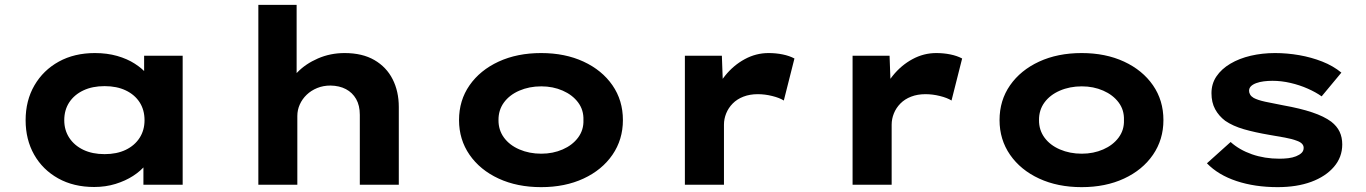

<svg xmlns="http://www.w3.org/2000/svg" viewBox="-20 -760 5621 790"><path d="M367.5 9.4Q283 9.4 219.3 -26.1Q155.7 -61.6 120.5 -123.6Q85.4 -185.6 85.4 -265.3Q85.4 -346.4 121.7 -408.8Q158 -471.2 222 -506.5Q285.9 -541.7 370.5 -541.7Q420.2 -541.7 461.9 -529.9Q503.5 -518 534.5 -498Q565.6 -478.1 585.5 -454.4Q605.3 -430.6 611.4 -407.1L573 -405.1V-530.7H731.6V0H570.1V-141.4L604.2 -132.1Q599.9 -107 579.5 -81.8Q559.1 -56.6 527.6 -36.2Q496.2 -15.9 455.3 -3.2Q414.4 9.4 367.5 9.4ZM410.3 -125.8Q460.6 -125.8 497.4 -143.5Q534.2 -161.3 554.5 -192.9Q574.7 -224.5 574.7 -265.3Q574.7 -307.7 554.5 -339.1Q534.2 -370.5 497.4 -388Q460.6 -405.6 410.3 -405.6Q360.1 -405.6 323 -388Q285.9 -370.5 265.1 -339.1Q244.4 -307.7 244.4 -265.3Q244.4 -224.5 265.1 -192.9Q285.9 -161.3 323 -143.5Q360.1 -125.8 410.3 -125.8Z M1043 0V-740H1200.5V-396.7L1158 -383.7Q1168.9 -426.4 1203 -461.9Q1237.2 -497.3 1288.2 -519.5Q1339.2 -541.7 1397.9 -541.7Q1470.9 -541.7 1520.5 -512.9Q1570.2 -484 1595.5 -434Q1620.9 -384 1620.9 -319.7V0H1460.5V-287.4Q1460.5 -326.1 1445.3 -352.6Q1430.1 -379.1 1403.2 -393.3Q1376.3 -407.4 1339.8 -408Q1309.8 -408 1284.8 -397.7Q1259.7 -387.4 1241.7 -370Q1223.6 -352.6 1213.5 -330.1Q1203.4 -307.7 1203.4 -282.8V0H1123.7Q1087.3 0 1067.1 0Q1047 0 1043 0Z M2206.6 10Q2107.9 10 2031.6 -25.3Q1955.3 -60.6 1912 -123.1Q1868.7 -185.7 1868.7 -265.9Q1868.7 -347 1912 -409.1Q1955.3 -471.2 2031.6 -506.5Q2107.9 -541.7 2206.6 -541.7Q2305 -541.7 2381 -506.5Q2457 -471.2 2500 -409.1Q2543 -347 2543 -265.9Q2543 -185.7 2500 -123.1Q2457 -60.6 2381 -25.3Q2305 10 2206.6 10ZM2207.2 -127.6Q2255.2 -127.6 2295.3 -145.2Q2335.4 -162.7 2358.7 -194Q2382 -225.4 2380.6 -265.9Q2382 -307.4 2358.7 -338.5Q2335.4 -369.6 2295.3 -387.1Q2255.2 -404.7 2207.2 -404.7Q2157.7 -404.7 2117 -387.1Q2076.4 -369.6 2053.5 -338.3Q2030.7 -307 2031.1 -265.9Q2030.7 -225.4 2053.5 -194Q2076.4 -162.7 2117 -145.2Q2157.7 -127.6 2207.2 -127.6Z M2798 0V-530.7H2950.2L2957.1 -341.3L2914 -353.4Q2929.1 -406 2963.5 -448.6Q2997.9 -491.3 3044.2 -516.5Q3090.6 -541.7 3142.2 -541.7Q3172.8 -541.7 3200.6 -536Q3228.3 -530.3 3248.8 -519.3L3205.1 -346.4Q3187.3 -357.6 3157.3 -365Q3127.2 -372.5 3097.9 -372.5Q3065.1 -372.5 3038.8 -362.3Q3012.6 -352.2 2994.7 -334Q2976.9 -315.8 2967.9 -293.3Q2958.8 -270.7 2958.8 -246.9V0Z M3488 0V-530.7H3640.2L3647.1 -341.3L3604 -353.4Q3619.1 -406 3653.5 -448.6Q3687.9 -491.3 3734.2 -516.5Q3780.6 -541.7 3832.2 -541.7Q3862.8 -541.7 3890.6 -536Q3918.3 -530.3 3938.8 -519.3L3895.1 -346.4Q3877.3 -357.6 3847.3 -365Q3817.2 -372.5 3787.9 -372.5Q3755.1 -372.5 3728.8 -362.3Q3702.6 -352.2 3684.7 -334Q3666.9 -315.8 3657.9 -293.3Q3648.8 -270.7 3648.8 -246.9V0Z M4430.6 10Q4331.9 10 4255.6 -25.3Q4179.3 -60.6 4136 -123.1Q4092.7 -185.7 4092.7 -265.9Q4092.7 -347 4136 -409.1Q4179.3 -471.2 4255.6 -506.5Q4331.9 -541.7 4430.6 -541.7Q4529 -541.7 4605 -506.5Q4681 -471.2 4724 -409.1Q4767 -347 4767 -265.9Q4767 -185.7 4724 -123.1Q4681 -60.6 4605 -25.3Q4529 10 4430.6 10ZM4431.2 -127.6Q4479.2 -127.6 4519.3 -145.2Q4559.4 -162.7 4582.7 -194Q4606 -225.4 4604.6 -265.9Q4606 -307.4 4582.7 -338.5Q4559.4 -369.6 4519.3 -387.1Q4479.2 -404.7 4431.2 -404.7Q4381.7 -404.7 4341 -387.1Q4300.4 -369.6 4277.5 -338.3Q4254.7 -307 4255.1 -265.9Q4254.7 -225.4 4277.5 -194Q4300.4 -162.7 4341 -145.2Q4381.7 -127.6 4431.2 -127.6Z M5236.8 10Q5143.3 10 5067.9 -15Q4992.5 -40 4946 -88.1L5043.5 -175.7Q5079.4 -143.3 5131.4 -125.1Q5183.4 -107 5244.3 -107Q5262.7 -107 5280.7 -109.1Q5298.6 -111.3 5312.8 -117Q5327 -122.7 5335.5 -130.9Q5344 -139.1 5344 -151.8Q5344 -171.3 5315.3 -181.1Q5296.2 -188.5 5266.3 -194Q5236.5 -199.5 5203.9 -204.9Q5143.3 -215.2 5098.2 -228.2Q5053.1 -241.2 5021.3 -262.9Q4995.2 -282.6 4979.9 -310.5Q4964.7 -338.4 4964.7 -376.5Q4964.7 -415.6 4985.3 -445.9Q5005.9 -476.3 5042.4 -497.9Q5078.9 -519.6 5126.4 -530.7Q5173.9 -541.7 5226.2 -541.7Q5276.1 -541.7 5325.9 -533Q5375.6 -524.3 5420.5 -506.7Q5465.5 -489 5499.2 -461.2L5418 -363.5Q5394.1 -380.6 5361 -395.2Q5328 -409.9 5290.2 -418.7Q5252.5 -427.5 5215.6 -427.5Q5196.8 -427.5 5180 -425.3Q5163.1 -423.2 5148.9 -418Q5134.8 -412.8 5127.1 -405.1Q5119.4 -397.4 5119.4 -386.3Q5119.4 -378.3 5123.9 -370.7Q5128.4 -363 5138.1 -357.3Q5154.6 -348.2 5186.6 -341.3Q5218.6 -334.4 5261 -326.4Q5330.1 -314.1 5379 -297.7Q5428 -281.3 5457.7 -259.2Q5481 -241 5491.9 -218Q5502.8 -195 5502.8 -165.8Q5502.8 -113.2 5468.5 -73.4Q5434.2 -33.6 5375.1 -11.8Q5316 10 5236.8 10Z"/></svg>

Font: Lexend Mega
Style: Regular
Weight: 400
Designer: Bonnie Shaver-Troup, Thomas Jockin
Foundry: Lexend
Version: Version 1.007